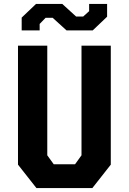

<svg xmlns="http://www.w3.org/2000/svg" viewBox="-20 -964 660 984"><path d="M72.2 -120.2V-730H222.3V-168.1L255.4 -122.1H364.6L397.7 -168.1V-730H547.8V-120.2L453.2 0H166.8ZM370.2 -879.2H406.2L436.8 -906.8V-944H528.9V-878.4L455.2 -808.2H321L249.8 -872.9H213.8L183.2 -841.2V-808.2H91.1V-873.8L164.8 -944H299Z"/></svg>

Font: Monaspace Krypton Var
Style: Regular
Weight: 400
Designer: Riley Cran and the Lettermatic Team
Version: Version 1.101 (Monaspace Krypton Var)